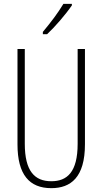

<svg xmlns="http://www.w3.org/2000/svg" viewBox="-20 -969 533 999"><path d="M354 -941V-949H310C279 -898 247 -856 203 -803V-791H225C265 -828 322 -894 354 -941ZM422 -218V-714H384V-221C384 -73 329 -26 247 -26C160 -26 109 -79 109 -221V-714H71V-218C71 -60 133 10 247 10C348 10 422 -46 422 -218Z"/></svg>

Font: Noto Sans Armenian ExtraCondensed ExtraLight
Style: Regular
Weight: 200
Width: 2
Designer: Monotype Design Team
Foundry: Monotype Imaging Inc.
Version: Version 2.008